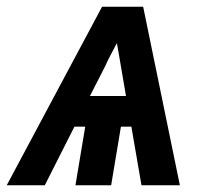

<svg xmlns="http://www.w3.org/2000/svg" viewBox="-45 -550 641 570"><path d="M-25 0H88L176 -174H208L179 0H285L314 -174H345L375 0H489L380 -530H258ZM222 -265 267 -353Q275 -371 284 -388Q293 -405 302 -422Q305 -405 308 -388Q311 -371 314 -353L329 -265Z"/></svg>

Font: Iosevka Sparkle Semibold
Style: Italic
Weight: 600
Italic angle: -9°
Designer: Belleve Invis
Foundry: Belleve Invis
Version: Version 4.5.0; ttfautohint (v1.8.3)